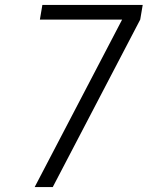

<svg xmlns="http://www.w3.org/2000/svg" viewBox="-20 -755 616 775"><path d="M120 0H193L546 -676L556 -735H151L141 -676H473Z"/></svg>

Font: Iosevka Sparkle Light Oblique
Style: Regular
Weight: 300
Italic angle: -9°
Designer: Belleve Invis
Foundry: Belleve Invis
Version: Version 4.5.0; ttfautohint (v1.8.3)